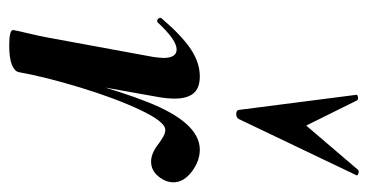

<svg xmlns="http://www.w3.org/2000/svg" viewBox="-206 -564 779 406"><g transform="rotate(90 183.0 -361.5)"><path d="M297 -395Q321 -395 343.5 -378Q366 -361 366 -339Q366 -323 353.5 -307.5Q341 -292 322 -292Q304 -292 283 -309Q276 -314 269 -318Q262 -322 255 -322Q238 -322 213 -269Q188 -216 165.5 -142Q143 -68 133 -12L123 -13Q153 -175 196.5 -285Q240 -395 297 -395ZM44 0Q45 -7 50.5 -30Q56 -53 60 -74L101 -297Q103 -313 103 -318Q103 -346 85 -346Q65 -346 28 -306Q27 -305 25 -305Q21 -305 19 -308.5Q17 -312 20 -315Q56 -357 84.5 -376Q113 -395 142 -395Q167 -395 178 -381.5Q189 -368 189 -342Q189 -327 186 -309L133 -12Q131 -3 117 2.5Q103 8 77 8Q44 8 44 0ZM193 -727 246 -620 340 -730Q341 -731 344 -731Q347 -731 349.5 -729.5Q352 -728 351 -726L232 -477Q229 -472 221 -472Q218 -472 215.5 -473.5Q213 -475 213 -477L181 -726Q181 -729 186.5 -729.5Q192 -730 193 -727Z"/></g></svg>

Font: Cormorant Infant
Style: Bold Italic
Weight: 700
Italic angle: -10°
Designer: Christian Thalmann (Catharsis Fonts)
Foundry: Catharsis Fonts
Version: Version 4.000